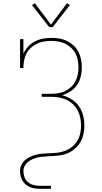

<svg xmlns="http://www.w3.org/2000/svg" viewBox="-20 -981 640 1206"><path d="M230 205Q214 205 198 202.5Q182 200 167.5 194Q153 188 141 177.5Q129 167 121 153.5Q113 140 109.5 124.5Q106 109 106 93Q106 74 114 56Q122 38 137 25Q152 12 169.5 4Q187 -4 206 -9Q225 -14 244 -15.5Q263 -17 282.5 -18Q302 -19 321 -20Q340 -21 359 -25Q378 -29 396 -36.5Q414 -44 429.5 -56Q445 -68 457 -83.5Q469 -99 476 -117Q483 -135 486 -154Q489 -173 489 -193Q489 -217 484 -242Q479 -267 467.5 -288.5Q456 -310 437.5 -327Q419 -344 396.5 -354.5Q374 -365 349.5 -369Q325 -373 300 -373H242V-392H300Q323 -392 345.5 -395.5Q368 -399 388.5 -408.5Q409 -418 426 -434Q443 -450 453.5 -470Q464 -490 468.5 -512.5Q473 -535 473 -558Q473 -581 468.5 -603.5Q464 -626 453.5 -646Q443 -666 426 -681.5Q409 -697 388.5 -707Q368 -717 345.5 -720.5Q323 -724 300 -724Q300 -724 300 -724Q300 -724 300 -724Q277 -724 254 -720Q231 -716 210.5 -706Q190 -696 173 -680Q156 -664 145.5 -643.5Q135 -623 131 -600Q127 -577 127 -554H106V-735H127V-644Q138 -668 156.5 -688Q175 -708 198.5 -720.5Q222 -733 248.5 -738Q275 -743 302 -743Q302 -743 302 -743Q302 -743 302 -743Q328 -743 353 -739Q378 -735 400.5 -724Q423 -713 442 -695.5Q461 -678 472.5 -655.5Q484 -633 489 -608Q494 -583 494 -558Q494 -529 487 -500Q480 -471 463.5 -447Q447 -423 422.5 -407Q398 -391 370 -383Q401 -375 429 -357.5Q457 -340 475.5 -314Q494 -288 502 -256.5Q510 -225 510 -192Q510 -173 507 -154Q504 -135 498 -116.5Q492 -98 481 -81.5Q470 -65 456 -52Q442 -39 425.5 -29Q409 -19 390.5 -13Q372 -7 352.5 -4.5Q333 -2 314 -1Q295 0 275.5 1Q256 2 237 4.5Q218 7 199.5 13Q181 19 164.5 29.5Q148 40 137.5 57Q127 74 127 93Q127 113 134 132Q141 151 156 163.5Q171 176 190.5 181Q210 186 230 186H300V205ZM289 -811 181 -949 199 -961 300 -826 401 -961 419 -949 311 -811Z"/></svg>

Font: Iosevka Curly Slab ThEx
Style: Regular
Weight: 100
Width: 7
Monospace: yes
Designer: Belleve Invis
Foundry: Belleve Invis
Version: Version 11.1.0; ttfautohint (v1.8.3)